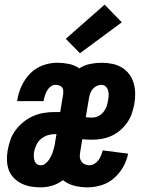

<svg xmlns="http://www.w3.org/2000/svg" viewBox="-20 -798 640 826"><path d="M155 8Q133 8 112.5 4.5Q92 1 73.5 -8Q55 -17 40 -32Q25 -47 18 -66Q11 -85 10 -107Q9 -129 13 -151Q17 -174 25 -197Q33 -220 48 -239.5Q63 -259 82.5 -274.5Q102 -290 124.5 -299.5Q147 -309 170 -312.5Q193 -316 216 -316H239L252 -394Q252 -396 252 -398.5Q252 -401 252 -403Q253 -410 250.5 -416Q248 -422 243 -426Q238 -430 231 -431.5Q224 -433 217 -433Q207 -433 197.5 -425.5Q188 -418 182.5 -408Q177 -398 173.5 -387.5Q170 -377 168 -366V-363H54L55 -371Q60 -401 74 -430.5Q88 -460 111 -483Q134 -506 164.5 -517Q195 -528 226 -528Q252 -528 276.5 -523Q301 -518 321 -504Q343 -518 368 -523Q393 -528 417 -528Q440 -528 462.5 -523.5Q485 -519 503.5 -508Q522 -497 535 -480Q548 -463 554.5 -442Q561 -421 561.5 -397.5Q562 -374 558 -351Q554 -330 547 -309.5Q540 -289 527 -270.5Q514 -252 496.5 -237Q479 -222 458.5 -213Q438 -204 417 -200.5Q396 -197 375 -197Q365 -197 354.5 -197.5Q344 -198 334 -199L325 -144Q323 -134 323.5 -123.5Q324 -113 329.5 -104.5Q335 -96 344 -91.5Q353 -87 364 -87Q375 -87 385.5 -93Q396 -99 403 -108.5Q410 -118 414.5 -129Q419 -140 422 -151L531 -137Q526 -108 510 -80Q494 -52 470 -31Q446 -10 415.5 -1Q385 8 356 8Q327 8 299.5 1Q272 -6 251 -23Q230 -7 205 0.5Q180 8 155 8ZM375 -292Q389 -292 402 -298Q415 -304 424.5 -315.5Q434 -327 438.5 -340Q443 -353 445 -367Q447 -377 447.5 -388Q448 -399 445 -409Q442 -419 434.5 -426Q427 -433 416 -433Q406 -433 396.5 -428.5Q387 -424 379.5 -415.5Q372 -407 368.5 -397Q365 -387 363 -377L349 -294Q356 -293 362.5 -292.5Q369 -292 375 -292ZM156 -87Q166 -87 175 -94Q184 -101 190.5 -110.5Q197 -120 201.5 -130Q206 -140 209 -150.5Q212 -161 214.5 -171Q217 -181 218 -192L223 -221H216Q200 -221 184.5 -216Q169 -211 156 -200Q143 -189 136 -173.5Q129 -158 126 -142Q125 -133 125.5 -123.5Q126 -114 129 -105.5Q132 -97 139 -92Q146 -87 156 -87ZM324 -569 263 -631 430 -778 504 -702Z"/></svg>

Font: Iosevka Extrabold Extended
Style: Italic
Weight: 800
Width: 7
Italic angle: -9°
Monospace: yes
Designer: Belleve Invis
Foundry: Belleve Invis
Version: Version 32.5.0; ttfautohint (v1.8.4)